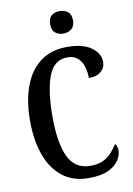

<svg xmlns="http://www.w3.org/2000/svg" viewBox="-100 -988 732 1060"><g transform="rotate(-10 265.5 -458.0)"><path d="M311 10Q223 10 164 -36Q105 -82 75 -164.5Q45 -247 45 -358Q45 -468 75.5 -550.5Q106 -633 166.5 -678.5Q227 -724 317 -724Q406 -724 452.5 -689.5Q499 -655 499 -609Q499 -576 474.5 -555Q450 -534 406 -534Q406 -567 397 -597.5Q388 -628 366.5 -647.5Q345 -667 309 -667Q233 -667 202 -585Q171 -503 171 -358Q171 -210 208 -132.5Q245 -55 331 -55Q373 -55 402 -68.5Q431 -82 450.5 -104Q470 -126 485 -150Q491 -144 494.5 -133.5Q498 -123 498 -112Q498 -87 480.5 -58.5Q463 -30 422 -10Q381 10 311 10ZM311 -800Q283 -800 265 -815Q247 -830 247 -863Q247 -897 265 -911.5Q283 -926 311 -926Q337 -926 356 -911.5Q375 -897 375 -863Q375 -830 356 -815Q337 -800 311 -800Z"/></g></svg>

Font: Noto Serif Tamil ExtraCondensed SemiBold
Style: Regular
Weight: 600
Width: 2
Designer: Indian Type Foundry, Tom Grace, and the Monotype Design Team
Foundry: Monotype Imaging Inc.
Version: Version 2.004; ttfautohint (v1.8.4.7-5d5b)